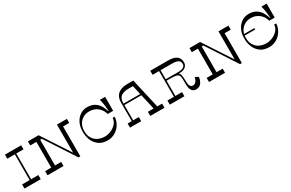

<svg xmlns="http://www.w3.org/2000/svg" viewBox="169 -2068 5207 3434"><g transform="rotate(-30 2772.5 -350.5)"><path d="M225.8 -650.5H255.8V-58.5H225.8ZM405.1 -85.1V0H70V-85.1ZM405.1 -700V-616.4H70V-700Z M670.8 -631.8H749.5V-62.9H670.8ZM875.6 -85.1V0H545V-85.1ZM751.8 -700 806.8 -616.4H545V-700ZM1144 -650.5H1222.8V0H1208.8L1144 -92.2ZM1349.6 -700V-616.4H1144V-700ZM1184.8 0 727.8 -700H764.8L1222.8 0Z M1758.9 -617.5Q1686 -617.5 1629.3 -583.6Q1572.6 -549.6 1541.3 -492.2Q1510 -434.8 1510 -366.1V-346.1Q1510 -263.8 1546.5 -205Q1583 -146.2 1644.8 -116.1Q1706.5 -85.9 1786.4 -85.9Q1843.9 -85.9 1907.6 -111.9Q1971.4 -138 2017.5 -188.3Q2063.6 -238.6 2067.4 -306.8H2109.4Q2105.6 -226.9 2063.2 -156.4Q2020.8 -85.9 1950 -43.3Q1879.2 -0.8 1793.5 -0.8Q1675.5 -0.8 1605.3 -58.9Q1535.1 -117.1 1507.6 -193.7Q1480 -270.2 1480 -333.1V-372.1Q1480 -463.1 1517 -538.6Q1554 -614.1 1619 -657.6Q1684 -701.1 1766 -701.1Q1857 -701.1 1916.5 -663.1Q1976 -625.1 2007.5 -571.1Q2039 -517.1 2061 -449.1H2067.6Q2065 -506.5 2056 -572.8Q2047 -639 2030.9 -700H2138.5V-411.2H2025Q2008.8 -473.1 1970.8 -520Q1932.9 -566.9 1878.8 -592.2Q1824.6 -617.5 1758.9 -617.5Z M2667.4 0V-85.1H2960.5V0ZM2249 0V-85.1H2480.4V0ZM2333.6 -468.6Q2333.6 -580.8 2401.6 -640.4Q2469.6 -700 2596 -700H2720.6L2866.1 -62.4L2792.5 -58L2664.8 -616.8H2570.1Q2466.9 -616.8 2415.2 -573.9Q2363.6 -531 2363.6 -443.1V-63.2L2333.6 -63.6ZM2343.6 -400V-430H2766.5V-400Z M3205 -650.5H3235V-78.5H3205ZM3434 -700Q3552.6 -700 3611.3 -657.9Q3670 -615.9 3670 -531Q3670 -471.5 3626.1 -435.8Q3582.1 -400 3494.4 -400H3221V-430H3488.5Q3566.4 -430 3601.3 -453.4Q3636.2 -476.9 3636.2 -520.5Q3636.2 -553.9 3619.3 -574.6Q3602.4 -595.2 3565.1 -605.8Q3527.8 -616.4 3465.8 -616.4H3071V-700ZM3323 -430Q3420.6 -430 3462.8 -413.9Q3505 -397.8 3517 -356.1Q3529 -314.5 3529 -217.4Q3529 -154.6 3546.3 -122.1Q3563.6 -89.6 3601.4 -89.6Q3677.5 -89.6 3704.6 -204.8L3770 -171Q3763 -104 3727 -52Q3691 0 3619 0Q3561.1 0 3531.1 -43.5Q3501 -87 3501 -173.9Q3501 -184.1 3501 -196Q3501 -207.9 3500.6 -220.9Q3500 -232.8 3500 -243.6Q3500 -254.4 3500 -263.4Q3500 -322.4 3488 -349.9Q3476 -377.4 3437.5 -388.7Q3399 -400 3315 -400H3213V-430ZM3372.4 -85.1V0H3071V-85.1Z M4006.8 -631.8H4085.5V-62.9H4006.8ZM4211.6 -85.1V0H3881V-85.1ZM4087.8 -700 4142.8 -616.4H3881V-700ZM4480 -650.5H4558.8V0H4544.8L4480 -92.2ZM4685.6 -700V-616.4H4480V-700ZM4520.8 0 4063.8 -700H4100.8L4558.8 0Z M5094.9 -617.5Q5022 -617.5 4965.3 -583.6Q4908.6 -549.6 4877.3 -492.2Q4846 -434.8 4846 -366.1V-346.1Q4846 -263.8 4882.5 -205Q4919 -146.2 4980.8 -116.1Q5042.5 -85.9 5122.4 -85.9Q5179.9 -85.9 5243.6 -111.9Q5307.4 -138 5353.5 -188.3Q5399.6 -238.6 5403.4 -306.8H5445.4Q5441.6 -226.9 5399.2 -156.4Q5356.8 -85.9 5286 -43.3Q5215.2 -0.8 5129.5 -0.8Q5011.5 -0.8 4941.3 -58.9Q4871.1 -117.1 4843.6 -193.7Q4816 -270.2 4816 -333.1V-372.1Q4816 -463.1 4853 -538.6Q4890 -614.1 4955 -657.6Q5020 -701.1 5102 -701.1Q5193 -701.1 5252.5 -663.1Q5312 -625.1 5343.5 -571.1Q5375 -517.1 5397 -449.1H5403.6Q5401 -506.5 5392 -572.8Q5383 -639 5366.9 -700H5474.5V-411.2H5361Q5344.8 -473.1 5306.8 -520Q5268.9 -566.9 5214.8 -592.2Q5160.6 -617.5 5094.9 -617.5ZM4835 -400V-430H5066V-400Z"/></g></svg>

Font: Space Cowgirl
Style: Regular
Weight: 400
Designer: Valery Marier
Foundry: Valery Marier
Version: Version 1.000